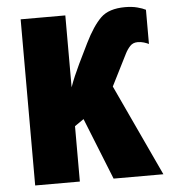

<svg xmlns="http://www.w3.org/2000/svg" viewBox="-52 -774 727 822"><g transform="rotate(-5 311.5 -363.5)"><path d="M516 -727Q446 -727 411 -693Q376 -659 341 -588L299 -502Q287 -477 276.5 -452.5Q266 -428 258 -405V-714H66V0H258V-238L297 -265L403 0H617L434 -393L502 -528Q511 -546 523.5 -559.5Q536 -573 556 -573Q571 -573 583.5 -569Q596 -565 604 -561V-708Q591 -715 568 -721Q545 -727 516 -727Z"/></g></svg>

Font: Noto Sans Display SemiCondensed Black
Style: Regular
Weight: 900
Width: 4
Designer: Monotype Design Team
Foundry: Monotype Imaging Inc.
Version: Version 1.900